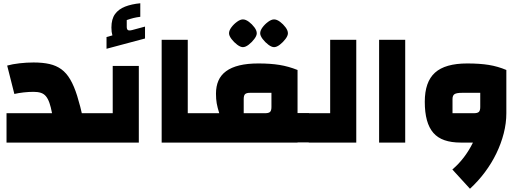

<svg xmlns="http://www.w3.org/2000/svg" viewBox="-20 -874 3194 1177"><path d="M451 0V-180H541V0ZM20 0V-180H299Q292 -218 283 -243.5Q274 -269 261.5 -284Q249 -299 230.5 -305Q212 -311 186 -311Q156 -311 125 -307.5Q94 -304 68 -298L24 -472Q56 -481 99.5 -486Q143 -491 186 -491Q242 -491 283.5 -481.5Q325 -472 356 -449.5Q387 -427 410.5 -387Q434 -347 453 -286.5Q472 -226 491 -140V0ZM541 0V-180Q550 -180 555.5 -155Q561 -130 561 -90Q561 -48 555.5 -24Q550 0 541 0Z M541 0V-180H752L671 -99V-470H831V0ZM541 0Q532 0 526.5 -24Q521 -48 521 -90Q521 -130 526.5 -155Q532 -180 541 -180ZM633 -575V-647L669 -657Q666 -668 664.5 -679Q663 -690 663 -705Q663 -757 685 -787.5Q707 -818 747 -833.5Q787 -849 840 -854V-771Q816 -768 798 -763.5Q780 -759 757 -751V-709Q757 -694 764.5 -689.5Q772 -685 791 -690L869 -711V-638Z M971 0V-630H1131V-180H1201V0ZM1201 0V-180Q1210 -180 1215.5 -155Q1221 -130 1221 -90Q1221 -48 1215.5 -24Q1210 0 1201 0Z M1804 -1V-181H1874V-1ZM1201 0V-180H1324Q1313 -215 1308.5 -240.5Q1304 -266 1304 -300Q1304 -345 1319 -379.5Q1334 -414 1366 -437.5Q1398 -461 1447 -473Q1496 -485 1564 -485Q1638 -485 1693.5 -476Q1749 -467 1804 -445V0ZM1474 -180H1605Q1627 -180 1635.5 -188Q1644 -196 1644 -218V-305H1513Q1491 -305 1482.5 -297Q1474 -289 1474 -267ZM1201 0Q1192 0 1186.5 -24Q1181 -48 1181 -90Q1181 -130 1186.5 -155Q1192 -180 1201 -180ZM1874 0V-180Q1883 -180 1888.5 -155Q1894 -130 1894 -90Q1894 -48 1888.5 -24Q1883 0 1874 0ZM1469 -585Q1454 -585 1434 -600Q1414 -615 1399 -635Q1384 -655 1384 -670Q1384 -687 1398.5 -706.5Q1413 -726 1433 -740.5Q1453 -755 1469 -755Q1486 -755 1505.5 -740.5Q1525 -726 1539.5 -706.5Q1554 -687 1554 -670Q1554 -655 1539 -635Q1524 -615 1504.5 -600Q1485 -585 1469 -585ZM1660 -585Q1645 -585 1625 -600Q1605 -615 1590 -635Q1575 -655 1575 -670Q1575 -687 1589.5 -706.5Q1604 -726 1624 -740.5Q1644 -755 1660 -755Q1677 -755 1696.5 -740.5Q1716 -726 1730.5 -706.5Q1745 -687 1745 -670Q1745 -655 1730 -635Q1715 -615 1695.5 -600Q1676 -585 1660 -585Z M1874 0V-180H2004V-630H2164V0ZM1874 0Q1865 0 1859.5 -24Q1854 -48 1854 -90Q1854 -130 1859.5 -155Q1865 -180 1874 -180Z M2304 0V-630H2464V0Z M2804 0Q2747 0 2705 -14.5Q2663 -29 2636.5 -59.5Q2610 -90 2597 -137.5Q2584 -185 2584 -250Q2584 -311 2599.5 -355.5Q2615 -400 2646.5 -428.5Q2678 -457 2727.5 -471Q2777 -485 2844 -485Q2921 -485 2976.5 -476Q3032 -467 3084 -445V-180L2994 0ZM2861 283 2753 165Q2792 132 2823.5 90.5Q2855 49 2877.5 3.5Q2900 -42 2912 -88.5Q2924 -135 2924 -180H3084Q3084 -119 3068 -56.5Q3052 6 3023 66Q2994 126 2953 181Q2912 236 2861 283ZM2754 -180H2885Q2907 -180 2915.5 -188Q2924 -196 2924 -218V-305H2813Q2779 -305 2766.5 -297Q2754 -289 2754 -267Z"/></svg>

Font: Changa ExtraBold
Style: Regular
Weight: 800
Designer: Eduardo Rodriguez Tunni
Foundry: Eduardo Rodriguez Tunni
Version: Version 3.002; ttfautohint (v1.8.2)